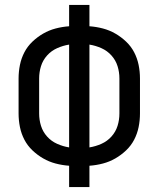

<svg xmlns="http://www.w3.org/2000/svg" viewBox="-20 -755 640 775"><path d="M259 0V-86Q231 -88 204.5 -95Q178 -102 154.5 -115.5Q131 -129 111 -148Q91 -167 78.5 -191Q66 -215 60.5 -242Q55 -269 55 -297V-438Q55 -466 60.5 -493Q66 -520 78.5 -544Q91 -568 111 -587Q131 -606 154.5 -619.5Q178 -633 204.5 -640Q231 -647 259 -649V-735H341V-649Q369 -647 395.5 -640Q422 -633 445.5 -619.5Q469 -606 489 -587Q509 -568 521.5 -544Q534 -520 539.5 -493Q545 -466 545 -438V-297Q545 -269 539.5 -242Q534 -215 521.5 -191Q509 -167 489 -148Q469 -129 445.5 -115.5Q422 -102 395.5 -95Q369 -88 341 -86V0ZM259 -160V-575Q234 -571 210.5 -560.5Q187 -550 170 -531Q153 -512 145.5 -488Q138 -464 138 -438V-297Q138 -271 145.5 -247Q153 -223 170 -204Q187 -185 210.5 -174.5Q234 -164 259 -160ZM341 -160Q366 -164 389.5 -174.5Q413 -185 430 -204Q447 -223 454.5 -247Q462 -271 462 -297V-438Q462 -464 454.5 -488Q447 -512 430 -531Q413 -550 389.5 -560.5Q366 -571 341 -575Z"/></svg>

Font: Iosevka SS04 Extended
Style: Regular
Weight: 400
Width: 7
Monospace: yes
Designer: Belleve Invis
Foundry: Belleve Invis
Version: Version 19.0.0; ttfautohint (v1.8.4)